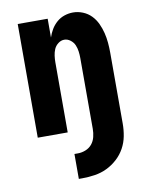

<svg xmlns="http://www.w3.org/2000/svg" viewBox="-84 -589 668 865"><g transform="rotate(-10 250.0 -156.5)"><path d="M206 215V101H222Q240 101 257.5 94Q275 87 286.5 73Q298 59 302.5 40.5Q307 22 307 4V-320Q307 -335 305 -350.5Q303 -366 297 -380Q291 -394 278 -404Q265 -414 250 -414Q235 -414 222 -404Q209 -394 203 -380Q197 -366 195 -350.5Q193 -335 193 -320V0H56V-520H193V-434Q199 -453 209.5 -470.5Q220 -488 235.5 -501.5Q251 -515 270.5 -521.5Q290 -528 310 -528Q333 -528 355 -519Q377 -510 393 -493.5Q409 -477 419 -455.5Q429 -434 434.5 -411.5Q440 -389 442 -366Q444 -343 444 -320V4Q444 33 438.5 61.5Q433 90 419 115.5Q405 141 383 161Q361 181 335 193.5Q309 206 280 210.5Q251 215 222 215Z"/></g></svg>

Font: Iosevka Heavy
Style: Regular
Weight: 900
Monospace: yes
Designer: Belleve Invis
Foundry: Belleve Invis
Version: Version 32.5.0; ttfautohint (v1.8.4)